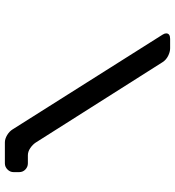

<svg xmlns="http://www.w3.org/2000/svg" viewBox="14 -714 701 768"><g transform="rotate(90 364.0 -329.5)"><path d="M497 -30Q505 -17 520 -8Q535 1 549 1H633Q647 1 657.5 -9.5Q668 -20 668 -34V-56Q668 -71 657.5 -81Q647 -91 633 -91H601Q586 -91 572 -100.5Q558 -110 550 -122L228 -630Q219 -644 203 -652Q187 -660 173 -660H135Q113 -660 113 -644Q113 -638 118 -630Z"/></g></svg>

Font: WD-XL Lubrifont TC
Style: Regular
Weight: 400
Designer: [WD-XL Lubrifont] Copyright 2020-2022 (c) NightFurySL2001, Skr-ZERO; [ZCOOL QingKe HuangYou] Copyright 2018-2022 (c) The
Version: Version 2.001;hotconv 1.1.1;makeotfexe 2.6.0